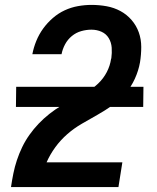

<svg xmlns="http://www.w3.org/2000/svg" viewBox="-20 -763 640 783"><path d="M25 0V-1Q29 -28 34.5 -55.5Q40 -83 49 -110Q58 -137 70.5 -163Q83 -189 100 -213Q117 -237 137.5 -258.5Q158 -280 181.5 -298.5Q205 -317 230 -332Q255 -347 281 -360Q307 -373 333 -387.5Q359 -402 380.5 -422.5Q402 -443 415.5 -469Q429 -495 433 -523L434 -525Q437 -547 435.5 -568.5Q434 -590 423.5 -607.5Q413 -625 394 -633.5Q375 -642 353 -642Q332 -642 311 -636Q290 -630 273 -616Q256 -602 245.5 -582.5Q235 -563 231 -542H112Q117 -569 128 -596Q139 -623 156 -646.5Q173 -670 195.5 -689.5Q218 -709 244 -721Q270 -733 298 -738Q326 -743 353 -743Q385 -743 415 -737.5Q445 -732 471 -718Q497 -704 516.5 -681.5Q536 -659 546 -631Q556 -603 556 -571.5Q556 -540 551 -509Q545 -475 530 -442Q515 -409 491.5 -381.5Q468 -354 438 -333Q408 -312 377 -294.5Q346 -277 314 -258.5Q282 -240 254.5 -216Q227 -192 205.5 -162.5Q184 -133 170 -101H479L463 0ZM564 -327H45L46 -409H565Z"/></svg>

Font: Iosevka Aile
Style: Bold Italic
Weight: 700
Italic angle: -9°
Designer: Belleve Invis
Foundry: Belleve Invis
Version: Version 28.0.1; ttfautohint (v1.8.4)